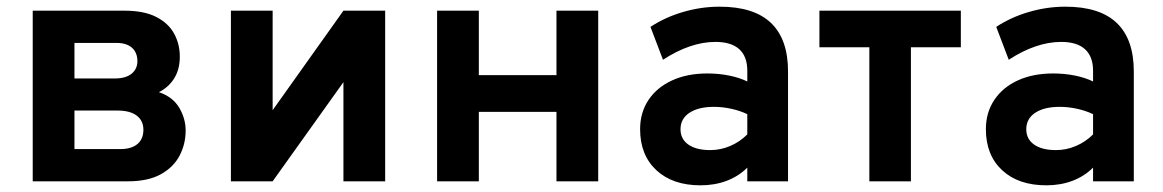

<svg xmlns="http://www.w3.org/2000/svg" viewBox="-20 -543 3482 575"><path d="M78 0V-511H353Q411.5 -511 448 -492.2Q484.5 -473.5 501.5 -442.2Q518.5 -411 518.5 -373.5Q518.5 -335.5 502 -308.8Q485.5 -282 456 -267Q498 -252.5 517 -220Q536 -187.5 536 -152Q536 -112 518 -77.2Q500 -42.5 461.8 -21.2Q423.5 0 363 0ZM203 -96.5H340Q363 -96.5 378.5 -103.5Q394 -110.5 401.8 -123.5Q409.5 -136.5 409.5 -154.5Q409.5 -172 400.8 -185Q392 -198 374.8 -205Q357.5 -212 331 -212H203ZM203 -308H323.5Q356.5 -308 374 -322.2Q391.5 -336.5 391.5 -360Q391.5 -377 384.2 -389.2Q377 -401.5 363 -408Q349 -414.5 329 -414.5H203Z M671.5 0V-511H796.5V-213L1008.5 -511H1133.5V0H1008.5V-297L796.5 0Z M1289 0V-511H1414V-318H1646.5V-511H1771.5V0H1646.5V-208H1414V0Z M2078 12Q1994.5 12 1945.8 -33.2Q1897 -78.5 1897 -156Q1897 -206 1922.2 -243.8Q1947.5 -281.5 1992.8 -302.2Q2038 -323 2098.5 -323Q2132 -323 2163.2 -316.8Q2194.5 -310.5 2218 -299V-331Q2218 -374 2193.8 -395.8Q2169.5 -417.5 2122.5 -417.5Q2085 -417.5 2045.5 -404Q2006 -390.5 1965.5 -364L1928 -462.5Q1972 -491.5 2026 -507.2Q2080 -523 2135 -523Q2238 -523 2289 -474.2Q2340 -425.5 2340 -329V0H2218V-41Q2192 -15 2156.2 -1.5Q2120.5 12 2078 12ZM2107 -93.5Q2138 -93.5 2166.8 -105.8Q2195.5 -118 2218 -140.5V-201Q2196.5 -211.5 2170.2 -217.2Q2144 -223 2118 -223Q2071.5 -223 2044.8 -205.2Q2018 -187.5 2018 -156Q2018 -126.5 2041.5 -110Q2065 -93.5 2107 -93.5Z M2583.5 0V-401.5H2434V-511H2857.5V-401.5H2708V0Z M3113.5 12Q3030 12 2981.2 -33.2Q2932.5 -78.5 2932.5 -156Q2932.5 -206 2957.8 -243.8Q2983 -281.5 3028.2 -302.2Q3073.5 -323 3134 -323Q3167.5 -323 3198.8 -316.8Q3230 -310.5 3253.5 -299V-331Q3253.5 -374 3229.2 -395.8Q3205 -417.5 3158 -417.5Q3120.5 -417.5 3081 -404Q3041.5 -390.5 3001 -364L2963.5 -462.5Q3007.5 -491.5 3061.5 -507.2Q3115.5 -523 3170.5 -523Q3273.5 -523 3324.5 -474.2Q3375.5 -425.5 3375.5 -329V0H3253.5V-41Q3227.5 -15 3191.8 -1.5Q3156 12 3113.5 12ZM3142.5 -93.5Q3173.5 -93.5 3202.2 -105.8Q3231 -118 3253.5 -140.5V-201Q3232 -211.5 3205.8 -217.2Q3179.5 -223 3153.5 -223Q3107 -223 3080.2 -205.2Q3053.5 -187.5 3053.5 -156Q3053.5 -126.5 3077 -110Q3100.5 -93.5 3142.5 -93.5Z"/></svg>

Font: Undotted
Style: Bold
Weight: 700
Designer: Delve Withrington, Dave Bailey, Thomas Jockin
Foundry: Delve Fonts LLC
Version: Version 4.000